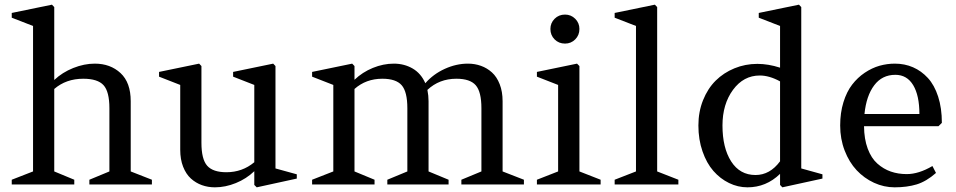

<svg xmlns="http://www.w3.org/2000/svg" viewBox="-20 -782 4053 814"><path d="M294.9 -20V0H29.8V-20L120.1 -55.2V-671.9L29.8 -707V-727.1L200.2 -762.2L210 -752V-442.9Q244.1 -475.1 290.5 -493.7Q336.9 -512.2 381.8 -512.2Q447.8 -512.2 491 -472.2Q534.2 -432.1 534.2 -353V-55.2L624 -20V0H358.9V-20L443.8 -55.2V-323.2Q443.8 -393.6 418.9 -420.9Q394 -448.2 333 -448.2Q260.3 -448.2 210 -404.8V-55.2Z M654.3 -457V-477.1L824.2 -512.2L834 -502V-176.8Q834 -106.9 858.4 -79.3Q882.8 -51.8 939.9 -51.8Q1007.3 -51.8 1058.1 -94.2V-421.9L968.3 -457V-477.1L1138.2 -512.2L1147.9 -502V-67.9L1238.3 -43V-24.9L1068.4 12.2L1058.1 2V-56.2Q1024.4 -23.9 980 -5.9Q935.5 12.2 891.1 12.2Q861.8 12.2 835.9 2.9Q810.1 -6.3 789.3 -25.1Q768.6 -43.9 756.3 -75.2Q744.1 -106.4 744.1 -147V-421.9Z M1567.9 -20V0H1303.2V-20L1393.1 -55.2V-421.9L1303.2 -457V-477.1L1473.1 -512.2L1482.9 -502V-443.8Q1516.6 -476.1 1560.8 -494.1Q1605 -512.2 1649.9 -512.2Q1693.8 -512.2 1729.5 -491.5Q1765.1 -470.7 1783.2 -429.2Q1816.9 -467.8 1865.5 -490Q1914.1 -512.2 1963.9 -512.2Q1993.2 -512.2 2019 -502.9Q2044.9 -493.7 2065.7 -474.9Q2086.4 -456.1 2098.6 -424.8Q2110.8 -393.6 2110.8 -353V-55.2L2201.2 -20V0H1936V-20L2021 -55.2V-323.2Q2021 -393.1 1996.8 -420.7Q1972.7 -448.2 1915 -448.2Q1842.3 -448.2 1792 -400.9Q1796.9 -376.5 1796.9 -353V-55.2L1881.8 -20V0H1622.1V-20L1707 -55.2V-323.2Q1707 -393.1 1682.9 -420.7Q1658.7 -448.2 1601.1 -448.2Q1531.7 -448.2 1482.9 -404.8V-55.2Z M2526.4 -20V0H2256.3V-20L2346.2 -55.2V-421.9L2256.3 -457V-477.1L2426.3 -512.2L2436.5 -502V-55.2ZM2313.5 -659.2Q2313.5 -684.6 2331.3 -702.4Q2349.1 -720.2 2375.5 -720.2Q2400.9 -720.2 2418.7 -702.4Q2436.5 -684.6 2436.5 -659.2Q2436.5 -632.8 2418.7 -615Q2400.9 -597.2 2375.5 -597.2Q2349.1 -597.2 2331.3 -615Q2313.5 -632.8 2313.5 -659.2Z M2856 -20V0H2585.9V-20L2676.3 -55.2V-671.9L2585.9 -707V-727.1L2756.3 -762.2L2766.1 -752V-55.2Z M3466.8 -43V-24.9L3296.9 12.2L3287.1 2V-44.9Q3228.5 12.2 3148.9 12.2Q3108.4 12.2 3070.8 -6.1Q3033.2 -24.4 3004.4 -57.4Q2975.6 -90.3 2958.3 -140.4Q2940.9 -190.4 2940.9 -250Q2940.9 -308.1 2960.7 -357.4Q2980.5 -406.7 3014.2 -440.2Q3047.9 -473.6 3093.8 -492.4Q3139.6 -511.2 3190.9 -511.2Q3237.3 -511.2 3287.1 -495.1V-671.9L3196.8 -707V-727.1L3367.2 -762.2L3377 -752V-67.9ZM3287.1 -98.1V-437Q3241.7 -461.9 3201.2 -461.9Q3132.3 -461.9 3087.6 -401.1Q3043 -340.3 3043 -250Q3043 -155.3 3079.8 -97.7Q3116.7 -40 3183.1 -40Q3244.1 -40 3287.1 -98.1Z M3959 -247.1H3643.1Q3643.6 -192.4 3658.7 -151.9Q3673.8 -111.3 3699.7 -88.4Q3725.6 -65.4 3756.6 -54.7Q3787.6 -43.9 3824.2 -43.9Q3875 -43.9 3933.1 -78.1L3948.2 -48.8Q3907.2 -12.7 3866.2 -0.2Q3825.2 12.2 3772.9 12.2Q3727.5 12.2 3685.5 -7.1Q3643.6 -26.4 3611.8 -60.3Q3580.1 -94.2 3561 -143.6Q3542 -192.9 3542 -250Q3542 -304.2 3555.9 -348.9Q3569.8 -393.6 3592.8 -423.3Q3615.7 -453.1 3646.2 -473.6Q3676.8 -494.1 3708.7 -503.2Q3740.7 -512.2 3773.9 -512.2Q3815.4 -512.2 3850.8 -496.8Q3886.2 -481.4 3913.8 -451.4Q3941.4 -421.4 3957.3 -372.6Q3973.1 -323.7 3973.1 -261.2ZM3775.9 -464.8Q3719.7 -464.8 3686.3 -420.4Q3652.8 -376 3645 -298.8H3877.9Q3877.9 -377 3851.6 -420.9Q3825.2 -464.8 3775.9 -464.8Z"/></svg>

Font: Amethysta
Style: Regular
Weight: 400
Designer: Konstantin Vinogradov, Alexei Vanyashin
Foundry: Cyreal (www.cyreal.org)
Version: Version 1.003